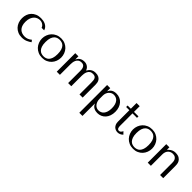

<svg xmlns="http://www.w3.org/2000/svg" viewBox="267 -2034 3665 3665"><g transform="rotate(45 2099.5 -202.0)"><path d="M331 -40Q295 -40 261.5 -51Q228 -62 202 -86.5Q176 -111 160.5 -151.5Q145 -192 145 -251Q145 -312 162 -354.5Q179 -397 204.5 -422.5Q230 -448 261 -459.5Q292 -471 320 -471Q366 -471 400 -447Q434 -423 445 -388H514Q504 -424 482 -447.5Q460 -471 431.5 -485.5Q403 -500 370.5 -505.5Q338 -511 308 -511Q245 -511 197 -490.5Q149 -470 116 -435Q83 -400 66.5 -353Q50 -306 50 -253Q50 -197 68 -148.5Q86 -100 119.5 -64.5Q153 -29 200 -8.5Q247 12 306 12Q372 12 421.5 -10Q471 -32 505 -58L476 -96Q441 -67 406.5 -53.5Q372 -40 331 -40Z M1112 -249Q1112 -197 1094 -149.5Q1076 -102 1042.5 -66Q1009 -30 961.5 -9Q914 12 855 12Q795 12 746.5 -9.5Q698 -31 664.5 -67Q631 -103 612.5 -150.5Q594 -198 594 -249Q594 -301 612.5 -348.5Q631 -396 664.5 -432Q698 -468 746.5 -489.5Q795 -511 855 -511Q914 -511 961.5 -489.5Q1009 -468 1042.5 -432Q1076 -396 1094 -348.5Q1112 -301 1112 -249ZM1017 -249Q1017 -319 1002 -362.5Q987 -406 963 -430Q939 -454 910 -462.5Q881 -471 854 -471Q827 -471 798 -462.5Q769 -454 744.5 -430Q720 -406 704.5 -362.5Q689 -319 689 -249Q689 -180 704.5 -136.5Q720 -93 744.5 -69Q769 -45 798 -36.5Q827 -28 854 -28Q881 -28 910 -36.5Q939 -45 963 -69Q987 -93 1002 -136.5Q1017 -180 1017 -249Z M1327 0V-285Q1327 -303 1330 -332.5Q1333 -362 1345.5 -390.5Q1358 -419 1384 -439.5Q1410 -460 1457 -460Q1491 -460 1509.5 -445Q1528 -430 1537 -408Q1546 -386 1547.5 -362Q1549 -338 1549 -320V0H1634V-285Q1634 -307 1638 -337.5Q1642 -368 1655 -395Q1668 -422 1692.5 -441Q1717 -460 1759 -460Q1790 -460 1809 -451Q1828 -442 1838.5 -424Q1849 -406 1852.5 -380Q1856 -354 1856 -320V0H1941V-349Q1941 -372 1936 -400.5Q1931 -429 1914.5 -453.5Q1898 -478 1866.5 -494.5Q1835 -511 1783 -511Q1768 -511 1748 -508Q1728 -505 1706 -495Q1684 -485 1663.5 -466Q1643 -447 1628 -416H1621Q1615 -432 1604 -448.5Q1593 -465 1576 -479Q1559 -493 1535.5 -502Q1512 -511 1479 -511Q1464 -511 1443 -507.5Q1422 -504 1401 -494Q1380 -484 1361.5 -466Q1343 -448 1331 -419H1327V-500H1242V0Z M2101 250H2186V-82H2190Q2200 -56 2216.5 -38Q2233 -20 2254 -9Q2275 2 2298.5 7Q2322 12 2346 12Q2396 12 2438 -6.5Q2480 -25 2510.5 -59Q2541 -93 2558 -141.5Q2575 -190 2575 -249Q2575 -309 2558 -357Q2541 -405 2510.5 -439.5Q2480 -474 2438 -492.5Q2396 -511 2346 -511Q2227 -511 2190 -419H2186V-500H2101ZM2186 -300Q2186 -333 2196.5 -362.5Q2207 -392 2226 -413.5Q2245 -435 2270.5 -447.5Q2296 -460 2325 -460Q2356 -460 2384.5 -448.5Q2413 -437 2434 -412Q2455 -387 2467.5 -347Q2480 -307 2480 -251Q2480 -194 2467.5 -154Q2455 -114 2433.5 -88.5Q2412 -63 2384 -51.5Q2356 -40 2325 -40Q2297 -40 2272 -51.5Q2247 -63 2228 -85.5Q2209 -108 2197.5 -140Q2186 -172 2186 -213Z M2655 -460V-500H2742V-654H2827V-500H2948V-460H2827V-128Q2827 -116 2828 -100.5Q2829 -85 2834 -71.5Q2839 -58 2849.5 -49Q2860 -40 2879 -40Q2903 -40 2919 -58Q2935 -76 2945 -97L2992 -49Q2943 0 2881 0Q2855 0 2830 -9Q2805 -18 2785.5 -36.5Q2766 -55 2754 -84Q2742 -113 2742 -152V-460Z M3568 -249Q3568 -197 3550 -149.5Q3532 -102 3498.5 -66Q3465 -30 3417.5 -9Q3370 12 3311 12Q3251 12 3202.5 -9.5Q3154 -31 3120.5 -67Q3087 -103 3068.5 -150.5Q3050 -198 3050 -249Q3050 -301 3068.5 -348.5Q3087 -396 3120.5 -432Q3154 -468 3202.5 -489.5Q3251 -511 3311 -511Q3370 -511 3417.5 -489.5Q3465 -468 3498.5 -432Q3532 -396 3550 -348.5Q3568 -301 3568 -249ZM3473 -249Q3473 -319 3458 -362.5Q3443 -406 3419 -430Q3395 -454 3366 -462.5Q3337 -471 3310 -471Q3283 -471 3254 -462.5Q3225 -454 3200.5 -430Q3176 -406 3160.5 -362.5Q3145 -319 3145 -249Q3145 -180 3160.5 -136.5Q3176 -93 3200.5 -69Q3225 -45 3254 -36.5Q3283 -28 3310 -28Q3337 -28 3366 -36.5Q3395 -45 3419 -69Q3443 -93 3458 -136.5Q3473 -180 3473 -249Z M4116 0V-324Q4116 -342 4113 -373.5Q4110 -405 4093.5 -435.5Q4077 -466 4041 -488.5Q4005 -511 3939 -511Q3910 -512 3874 -499.5Q3838 -487 3803 -452L3787 -436H3783V-500H3698V0H3783V-309Q3783 -348 3794 -376Q3805 -404 3824 -423Q3843 -442 3867.5 -451Q3892 -460 3918 -460Q3960 -460 3983 -443.5Q4006 -427 4016.5 -405Q4027 -383 4029 -361Q4031 -339 4031 -329V0Z"/></g></svg>

Font: Tenor Sans
Style: Regular
Weight: 400
Designer: Denis Masharov
Foundry: Denis Masharov
Version: Version 1.1